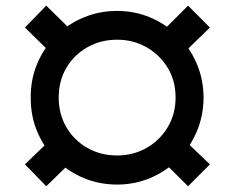

<svg xmlns="http://www.w3.org/2000/svg" viewBox="-20 -641 824 677"><path d="M393.1 9.8Q330.1 9.8 274.7 -13.4Q219.2 -36.6 177.2 -78.4Q135.3 -120.1 111.6 -176Q87.9 -231.9 88.4 -296.9Q87.9 -361.8 111.6 -417.5Q135.3 -473.1 177.2 -514.6Q219.2 -556.2 274.7 -579.3Q330.1 -602.5 393.1 -602.5Q455.1 -602.5 510 -579.3Q564.9 -556.2 607.2 -514.6Q649.4 -473.1 673.3 -417.5Q697.3 -361.8 697.8 -296.9Q697.3 -231.9 673.3 -176Q649.4 -120.1 607.2 -78.4Q564.9 -36.6 510 -13.4Q455.1 9.8 393.1 9.8ZM393.1 -92.8Q449.7 -92.8 496.6 -119.4Q543.5 -146 571.3 -192.4Q599.1 -238.8 599.1 -296.9Q599.1 -356 571.3 -401.9Q543.5 -447.8 496.6 -474.4Q449.7 -501 393.1 -501Q335 -501 288.1 -474.4Q241.2 -447.8 214.1 -401.9Q187 -356 187 -296.9Q187 -238.8 214.1 -192.4Q241.2 -146 288.1 -119.4Q335 -92.8 393.1 -92.8ZM616.7 -443.4 541.5 -519.5 643.1 -621.1 720.2 -543.9ZM643.1 15.6 541.5 -85 616.7 -160.2 720.2 -61.5ZM143.1 15.6 67.9 -61.5 170.4 -160.2 246.6 -85ZM170.4 -443.4 67.9 -543.9 143.1 -621.1 246.6 -519.5Z"/></svg>

Font: Inter 24pt Black
Style: Regular
Weight: 900
Designer: Rasmus Andersson
Foundry: rsms
Version: Version 4.001;git-66647c0bb